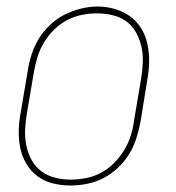

<svg xmlns="http://www.w3.org/2000/svg" viewBox="-20 -561 540 589"><path d="M195 8Q168 8 142 1.5Q116 -5 95.5 -20Q75 -35 61.5 -57.5Q48 -80 42.5 -105.5Q37 -131 37.5 -158.5Q38 -186 43 -213L65 -343Q69 -369 77 -394Q85 -419 99 -442Q113 -465 133.5 -484.5Q154 -504 178 -516Q202 -528 228 -534.5Q254 -541 279 -541Q306 -541 332 -533.5Q358 -526 379 -511Q400 -496 413.5 -473.5Q427 -451 432.5 -425Q438 -399 437.5 -371.5Q437 -344 432 -317L411 -187Q406 -161 398 -136Q390 -111 376 -88Q362 -65 341.5 -46Q321 -27 297 -14.5Q273 -2 247 3Q221 8 196 8Q196 8 195.5 8Q195 8 195 8ZM196 -10Q219 -10 243 -14.5Q267 -19 289 -30.5Q311 -42 329 -60Q347 -78 360 -99Q373 -120 380.5 -143Q388 -166 391 -190L413 -320Q417 -344 418 -369Q419 -394 414 -417Q409 -440 397.5 -461Q386 -482 367.5 -495.5Q349 -509 325 -514.5Q301 -520 277 -520Q253 -520 229.5 -515Q206 -510 184.5 -498.5Q163 -487 145 -469Q127 -451 114.5 -430Q102 -409 95 -386Q88 -363 84 -340L62 -210Q58 -186 57 -161.5Q56 -137 61 -113.5Q66 -90 77 -70Q88 -50 106.5 -36Q125 -22 148.5 -16Q172 -10 196 -10Z"/></svg>

Font: Iosevka Curly Thin Oblique
Style: Regular
Weight: 100
Italic angle: -9°
Monospace: yes
Designer: Belleve Invis
Foundry: Belleve Invis
Version: Version 11.1.0; ttfautohint (v1.8.3)